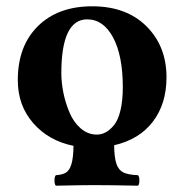

<svg xmlns="http://www.w3.org/2000/svg" viewBox="-20 -464 591 616"><path d="M259.8 -401.9Q176.8 -401.9 176.8 -229Q176.8 -199.2 183.3 -166.7Q189.9 -134.3 202.9 -103.3Q215.8 -72.3 238.8 -52.2Q261.7 -32.2 291 -32.2Q305.7 -32.2 319.3 -39.6Q333 -46.9 345.9 -62.7Q358.9 -78.6 366.5 -109.9Q374 -141.1 374 -184.1Q374 -285.6 342.8 -343.8Q311.5 -401.9 259.8 -401.9ZM37.1 -207Q37.1 -316.4 101.6 -380.1Q166 -443.8 275.9 -443.8Q385.3 -443.8 449.7 -379.9Q514.2 -315.9 514.2 -215.8Q514.2 -131.3 470.7 -74Q427.2 -16.6 346.2 2Q346.7 42.5 353.8 62.3Q360.8 82 376 89.4Q391.1 96.7 422.9 98.1Q427.2 102.5 427.2 115Q427.2 127.4 422.9 131.8Q336.9 129.9 280.8 129.9Q243.2 129.9 159.2 131.8Q154.8 127.4 154.8 115Q154.8 102.5 159.2 98.1Q180.7 96.7 191.9 89.6Q203.1 82.5 209.2 62.5Q215.3 42.5 215.8 3.9Q136.2 -12.2 86.7 -68.8Q37.1 -125.5 37.1 -207Z"/></svg>

Font: Common Serif
Style: Bold
Weight: 700
Designer: Philipp H. Poll, Khaled Hosny
Foundry: Stefan Peev, Context Ltd.
Version: Version 1.026